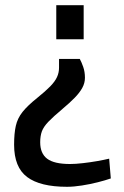

<svg xmlns="http://www.w3.org/2000/svg" viewBox="-20 -520 478 738"><path d="M286.7 -293.4Q292.9 -282.4 299.7 -263.3Q306.5 -244.2 306.5 -221.1Q306.5 -200.6 296.1 -181.9Q285.8 -163.2 266.6 -143.7Q247.5 -124.2 221.5 -102.5Q184.8 -71.7 166.1 -52.2Q147.3 -32.6 140.9 -14.9Q134.5 2.8 134.5 26.8Q134.5 69.9 161.3 90.1Q188.1 110.4 249.3 110.4Q270.7 110.4 298.7 107.1Q326.8 103.9 353.2 99.3Q379.6 94.6 399.6 89.9L405.9 165.9Q385 173.2 355.7 180.6Q326.4 188.1 294.8 193Q263.3 198 237.4 198Q134.2 198 84.2 160.4Q34.2 122.9 34.2 36.2Q34.2 -7.3 40.8 -36.3Q47.3 -65.3 66.5 -89.6Q85.7 -113.8 123.3 -143.9Q154.6 -169.1 173 -187.9Q191.4 -206.8 199.1 -223.7Q206.9 -240.6 206.9 -259.8V-293.4ZM301.6 -500V-369.2H196.3V-500Z"/></svg>

Font: TitilliumWeb ExtraLight
Style: Regular
Weight: 400
Designer: Mohamed Gaber, Accademia di Belle Arti di Urbino and others
Foundry: Kief Type Foundry, Accademia di Belle Arti di Urbino and others
Version: Version 3.000; ttfautohint (v1.8.2)